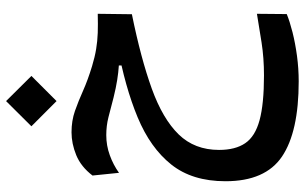

<svg xmlns="http://www.w3.org/2000/svg" viewBox="-204 -475 994 626"><g transform="rotate(-90 293.0 -162.0)"><path d="M340.8 314.9Q176.3 314.9 95.7 260.5Q15.1 206.1 15.1 76.2Q15.1 -32.2 69.6 -100.6Q124 -168.9 223.4 -210.2Q322.8 -251.5 457 -275.9L458.5 -247.1L392.6 -254.4V-271.5Q370.1 -272.9 345.2 -276.9Q320.3 -280.8 288.6 -288.6Q252 -298.3 223.9 -305.4Q195.8 -312.5 165.5 -312.5Q131.3 -312.5 99.9 -301Q68.4 -289.6 42.5 -271L33.7 -357.4Q62.5 -395 100.1 -410.4Q137.7 -425.8 174.8 -425.8Q212.4 -425.8 244.4 -414.6Q276.4 -403.3 310.8 -387.9Q345.2 -372.6 390.1 -358.9Q420.9 -349.6 446.3 -345.5Q471.7 -341.3 498.8 -340.3Q525.9 -339.4 561 -340.3L559.6 -229Q415.5 -199.7 316.9 -164.1Q218.3 -128.4 167.7 -76.4Q117.2 -24.4 117.2 55.2Q117.2 108.4 139.2 140.6Q161.1 172.9 214.1 187.3Q267.1 201.7 359.9 201.7Q417 201.7 467.5 193.8Q518.1 186 561 178.7L560.1 275.9Q536.6 285.6 501 294.7Q465.3 303.7 423.8 309.3Q382.3 314.9 340.8 314.9ZM276.4 -474.6 194.3 -556.6 276.4 -639.2 358.4 -556.6Z"/></g></svg>

Font: Cascadia Mono Medium
Style: Regular
Weight: 500
Monospace: yes
Designer: Aaron Bell
Foundry: Saja Typeworks
Version: Version 2407.024